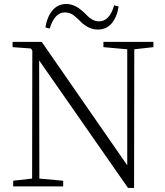

<svg xmlns="http://www.w3.org/2000/svg" viewBox="-20 -932 827 960"><path d="M550.8 -905.3 573.2 -899.4Q564.5 -845.7 538.1 -814.9Q511.7 -784.2 468.8 -784.2Q422.9 -784.2 381.8 -825.2Q380.9 -826.2 375 -832Q369.1 -837.9 367.7 -838.9Q366.2 -839.8 360.8 -844.7Q355.5 -849.6 353.5 -851.1Q351.6 -852.5 346.7 -856.4Q341.8 -860.4 338.9 -861.3Q335.9 -862.3 331.5 -864.7Q327.1 -867.2 323.2 -867.7Q319.3 -868.2 314.5 -869.1Q309.6 -870.1 304.7 -870.1Q252.9 -870.1 228.5 -789.1L207 -794.9Q215.8 -848.6 242.7 -880.4Q269.5 -912.1 311.5 -912.1Q355.5 -912.1 399.4 -870.1Q401.4 -868.2 408.7 -861.3Q416 -854.5 417.5 -852.5Q418.9 -850.6 425.3 -845.2Q431.6 -839.8 434.6 -838.4Q437.5 -836.9 443.4 -833.5Q449.2 -830.1 453.6 -828.6Q458 -827.1 463.9 -826.2Q469.7 -825.2 475.6 -825.2Q527.3 -825.2 550.8 -905.3ZM747.1 -722.7V-696.3L651.4 -685.5L650.4 7.8H620.1L175.8 -629.9L176.8 -39.1L295.9 -28.3V0H45.9V-28.3L140.6 -39.1L141.6 -678.7L134.8 -689.5L43 -696.3V-722.7H188.5L616.2 -105.5V-685.5L497.1 -696.3V-722.7Z"/></svg>

Font: GenYoMin TW TTF ExtraLight
Style: Regular
Weight: 250
Version: Version 1.300